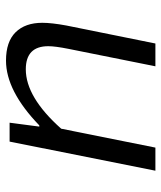

<svg xmlns="http://www.w3.org/2000/svg" viewBox="31 -557 538 640"><g transform="rotate(90 300.0 -237.0)"><path d="M182 12Q119 12 87.5 -20Q56 -52 56 -109Q56 -140 65 -189L125 -486H201L143 -197Q134 -152 134 -129Q134 -54 211 -54Q304 -54 409 -172L472 -486H549L452 0H389L402 -99H398Q283 12 182 12Z"/></g></svg>

Font: TypoPRO Source Code Pro
Style: Italic
Weight: 400
Italic angle: -11°
Monospace: yes
Designer: Paul D. Hunt, Teo Tuominen
Foundry: Adobe Systems Incorporated
Version: Version 1.030;PS 1.0;hotconv 1.0.84;makeotf.lib2.5.63406